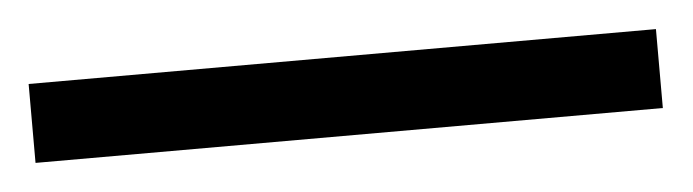

<svg xmlns="http://www.w3.org/2000/svg" viewBox="-28 -861 516 143"><g transform="rotate(-5 229.5 -789.5)"><path d="M-5 -760H464V-819H-5Z"/></g></svg>

Font: Noto Serif Malayalam
Style: Bold
Weight: 700
Designer: Indian type Foundry, Jelle Bosma, Monotype Design Team
Foundry: Monotype Imaging Inc.
Version: Version 2.104